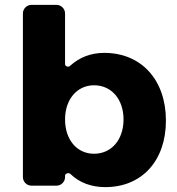

<svg xmlns="http://www.w3.org/2000/svg" viewBox="-20 -762 725 788"><path d="M408 -545C352 -545 305 -526 268 -492C261 -485 247 -489 247 -499V-707C247 -726 231 -742 212 -742H109C90 -742 74 -726 74 -707V-35C74 -16 90 0 109 0H212C231 0 247 -16 247 -35V-41C247 -50 262 -55 269 -48C305 -13 354 6 412 6C563 6 661 -103 661 -267C661 -434 560 -545 408 -545ZM366 -131C296 -131 247 -188 247 -272C247 -354 296 -412 366 -412C438 -412 487 -354 487 -272C487 -189 438 -131 366 -131Z"/></svg>

Font: Trueno
Style: RoundBd
Weight: 700
Designer: Julieta Ulanovsky, Jasper
Foundry: Julieta Ulanovsky, Cannot Into Space Fonts
Version: Version 3.001